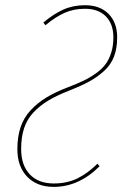

<svg xmlns="http://www.w3.org/2000/svg" viewBox="-20 -711 473 740"><path d="M307.6 -690.9Q365.7 -690.9 398.7 -657.2Q431.6 -623.5 431.6 -567.4Q431.6 -524.9 419.4 -492.9Q407.2 -460.9 380.9 -437.3Q354.5 -413.6 324.2 -397Q293.9 -380.4 246.6 -361.8Q198.2 -342.8 165.8 -323.2Q133.3 -303.7 108.6 -277.3Q84 -251 72.8 -216.6Q61.5 -182.1 61.5 -136.7Q61.5 -74.2 94.7 -39.1Q127.9 -3.9 187.5 -3.9Q238.3 -3.9 278.3 -23.4Q318.4 -43 355.5 -80.1L363.8 -70.3Q284.2 9.3 187 9.3Q122.6 9.3 84.7 -30Q46.9 -69.3 46.9 -136.2Q46.9 -183.6 59.3 -220.7Q71.8 -257.8 97.9 -285.9Q124 -314 158.4 -335Q192.9 -356 242.7 -375Q278.3 -388.7 302.7 -400.4Q327.1 -412.1 350.3 -428.7Q373.5 -445.3 387.2 -464.1Q400.9 -482.9 408.9 -508.8Q417 -534.7 417 -566.9Q417 -618.2 388.2 -647.7Q359.4 -677.2 307.1 -677.2Q264.6 -677.2 229.2 -661.6Q193.8 -646 155.3 -613.8L147 -624Q186.5 -657.2 224.1 -674.1Q261.7 -690.9 307.6 -690.9Z"/></svg>

Font: Fira Sans Compressed Hair
Style: Italic
Weight: 100
Width: 3
Italic angle: -8°
Designer: Carrois Corporate & Edenspiekermann AG
Foundry: Carrois Corporate GbR & Edenspiekermann AG
Version: Version 4.203;PS 004.203;hotconv 1.0.88;makeotf.lib2.5.64775